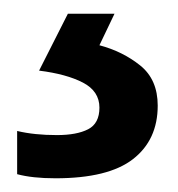

<svg xmlns="http://www.w3.org/2000/svg" viewBox="-20 -113 259 280"><path d="M210 41Q210 91 174 119Q138 147 61 147Q27 147 5 141V78Q30 84 63 84Q92 84 108.5 75.5Q125 67 125 44Q125 20 101 7.5Q77 -5 37 -10L79 -93H147L125 -47Q159 -38 184.5 -17.5Q210 3 210 41Z"/></svg>

Font: Noto Sans Kannada UI Medium
Style: Regular
Weight: 500
Designer: Jelle Bosma - Monotype Design Team
Foundry: Monotype Imaging Inc.
Version: Version 2.005; ttfautohint (v1.8.4.7-5d5b)